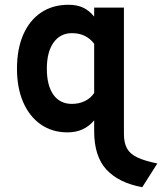

<svg xmlns="http://www.w3.org/2000/svg" viewBox="-20 -543 680 805"><path d="M576.4 242Q477.2 223.4 426 167.8Q374.8 112.2 374.8 6.6V-38.4Q353.9 -13.3 326.1 -0.7Q298.3 12 263.2 12Q198.9 12 151.2 -21.1Q103.6 -54.2 77.4 -114.2Q51.2 -174.2 51.2 -255Q51.2 -338 77.6 -398Q104 -458 152.4 -490.5Q200.8 -523 267.4 -523Q302.6 -523 328.2 -511.1Q353.8 -499.2 374.8 -473.4V-511H499.6V18.8Q499.6 56.6 512.8 79.9Q525.9 103.2 556.5 117.4Q587.1 131.7 639.6 142.4ZM281.4 -107.4Q311.7 -107.4 336.2 -119.5Q360.8 -131.5 374.8 -153.4V-359.6Q357.5 -382.2 334.4 -393.1Q311.4 -404 281.4 -404Q232.6 -404 204.5 -364.5Q176.4 -325 176.4 -255Q176.4 -184.5 203.9 -145.9Q231.4 -107.4 281.4 -107.4Z"/></svg>

Font: Overpass
Style: Regular
Weight: 400
Designer: Delve Withrington, Dave Bailey, Thomas Jockin
Foundry: Delve Fonts LLC
Version: Version 4.000